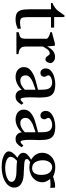

<svg xmlns="http://www.w3.org/2000/svg" viewBox="711 -1312 772 2234"><g transform="rotate(90 1097.0 -195.0)"><path d="M179.2 -153.3Q179.2 -103.5 182.6 -82.3Q186 -61 199.2 -51.5Q212.4 -42 243.7 -42Q262.2 -42 280.8 -45.4Q299.3 -48.8 312 -52.7L315.9 -17.1Q291 -4.9 265.6 2.4Q240.2 9.8 204.6 9.8Q157.2 9.8 132.3 -5.9Q107.4 -21.5 97.7 -56.4Q87.9 -91.3 87.9 -154.8V-402.3H15.1V-419.4Q48.3 -432.6 71 -450.4Q93.8 -468.3 108.4 -487.3Q123 -506.3 143.6 -537.6Q152.3 -551.8 157.2 -556.4Q162.1 -561 167 -561Q171.9 -561 175 -556.4Q178.2 -551.8 178.2 -542V-439H300.8V-402.3H179.2Z M609.9 -24.4 609.4 0H355Q355 -3.9 354.7 -12.7Q354.5 -21.5 355 -26.4L371.1 -30.8Q397 -37.6 408.2 -43.5Q419.4 -49.3 425 -64.2Q430.7 -79.1 430.7 -109.9V-355.5Q424.3 -366.2 407.2 -375.2Q390.1 -384.3 371.8 -390.1Q353.5 -396 353.5 -395.5L354.5 -412.6L484.4 -447.3H512.2L520 -357.4Q547.4 -407.7 576.9 -428.7Q606.4 -449.7 644.5 -449.7Q664.1 -449.7 679.9 -441.7Q695.8 -433.6 704.8 -421.1Q713.9 -408.7 713.9 -396Q713.9 -387.7 709.2 -373.5Q704.6 -359.4 695.1 -348.6Q685.5 -337.9 671.9 -337.9Q656.2 -337.9 647.5 -345Q638.7 -352.1 629.4 -366.2Q622.6 -377 616.5 -382.3Q610.4 -387.7 601.1 -387.7Q585.4 -387.7 573 -378.7Q560.5 -369.6 551.3 -356.4Q542 -343.3 528.8 -321.3L521.5 -309.1V-112.8Q521.5 -89.8 526.6 -72Q531.7 -54.2 551.3 -40.5Q570.8 -26.9 609.9 -24.4Z M934.6 -416Q921.9 -416 903.3 -410.6Q884.8 -405.3 870.8 -395.3Q856.9 -385.3 856.9 -372.1Q856.9 -366.7 858.9 -361.6Q860.8 -356.4 865.2 -348.6Q869.6 -341.3 871.6 -335.9Q873.5 -330.6 873.5 -324.7Q873.5 -305.2 861.1 -292.2Q848.6 -279.3 829.1 -279.3Q804.7 -279.3 790.3 -297.4Q775.9 -315.4 775.9 -340.8Q775.9 -378.9 805.7 -403.8Q835.4 -428.7 877.7 -440.4Q919.9 -452.1 956.5 -452.1Q1025.4 -452.1 1059.3 -431.9Q1093.3 -411.6 1104.2 -372.8Q1115.2 -334 1115.2 -264.2L1114.3 -239.7Q1113.8 -229 1113 -204.1Q1112.3 -179.2 1112.3 -158.2Q1112.3 -48.3 1135.3 -48.3Q1151.9 -48.3 1178.2 -82L1198.7 -60.1Q1177.2 -24.9 1156.2 -7.6Q1135.3 9.8 1101.1 9.8Q1068.8 9.8 1048.1 -10.5Q1027.3 -30.8 1025.4 -63Q994.1 -28.8 955.3 -9.5Q916.5 9.8 873 9.8Q842.8 9.8 817.1 -1.2Q791.5 -12.2 776.1 -34.2Q760.7 -56.2 760.7 -86.9Q760.7 -133.3 796.4 -164.1Q832 -194.8 878.4 -210.9Q924.8 -227.1 991.7 -243.2Q997.6 -244.1 1023.9 -251V-297.4Q1023.9 -334 1017.3 -359.4Q1010.7 -384.8 991 -400.4Q971.2 -416 934.6 -416ZM1005.4 -216.3Q963.4 -202.6 933.6 -190.2Q903.8 -177.7 880.4 -156.7Q856.9 -135.7 856.9 -107.4Q856.9 -78.6 872.8 -62Q888.7 -45.4 917.5 -45.4Q946.3 -45.4 973.1 -59.8Q1000 -74.2 1023.9 -97.7V-222.2Q1016.6 -219.7 1005.4 -216.3Z M1429.2 -416Q1416.5 -416 1397.9 -410.6Q1379.4 -405.3 1365.5 -395.3Q1351.6 -385.3 1351.6 -372.1Q1351.6 -366.7 1353.5 -361.6Q1355.5 -356.4 1359.9 -348.6Q1364.3 -341.3 1366.2 -335.9Q1368.2 -330.6 1368.2 -324.7Q1368.2 -305.2 1355.7 -292.2Q1343.3 -279.3 1323.7 -279.3Q1299.3 -279.3 1284.9 -297.4Q1270.5 -315.4 1270.5 -340.8Q1270.5 -378.9 1300.3 -403.8Q1330.1 -428.7 1372.3 -440.4Q1414.6 -452.1 1451.2 -452.1Q1520 -452.1 1554 -431.9Q1587.9 -411.6 1598.9 -372.8Q1609.9 -334 1609.9 -264.2L1608.9 -239.7Q1608.4 -229 1607.7 -204.1Q1606.9 -179.2 1606.9 -158.2Q1606.9 -48.3 1629.9 -48.3Q1646.5 -48.3 1672.9 -82L1693.4 -60.1Q1671.9 -24.9 1650.9 -7.6Q1629.9 9.8 1595.7 9.8Q1563.5 9.8 1542.7 -10.5Q1522 -30.8 1520 -63Q1488.8 -28.8 1450 -9.5Q1411.1 9.8 1367.7 9.8Q1337.4 9.8 1311.8 -1.2Q1286.1 -12.2 1270.8 -34.2Q1255.4 -56.2 1255.4 -86.9Q1255.4 -133.3 1291 -164.1Q1326.7 -194.8 1373 -210.9Q1419.4 -227.1 1486.3 -243.2Q1492.2 -244.1 1518.6 -251V-297.4Q1518.6 -334 1512 -359.4Q1505.4 -384.8 1485.6 -400.4Q1465.8 -416 1429.2 -416ZM1500 -216.3Q1458 -202.6 1428.2 -190.2Q1398.4 -177.7 1375 -156.7Q1351.6 -135.7 1351.6 -107.4Q1351.6 -78.6 1367.4 -62Q1383.3 -45.4 1412.1 -45.4Q1440.9 -45.4 1467.8 -59.8Q1494.6 -74.2 1518.6 -97.7V-222.2Q1511.2 -219.7 1500 -216.3Z M2130.9 -396.5Q2111.3 -396.5 2089.8 -394.8Q2068.4 -393.1 2062 -392.1Q2062 -393.1 2072.8 -378.2Q2083.5 -363.3 2092 -344Q2100.6 -324.7 2100.6 -305.7Q2100.6 -256.3 2075.7 -221.2Q2050.8 -186 2011 -168.2Q1971.2 -150.4 1927.7 -150.4Q1903.3 -150.4 1865.2 -159.2Q1863.8 -158.2 1854 -151.9Q1841.8 -144 1836.2 -137.5Q1830.6 -130.9 1830.6 -118.7Q1830.6 -106.4 1843.3 -100.3Q1856 -94.2 1877.4 -92Q1898.9 -89.8 1945.8 -87.9Q1981 -86.4 2024.4 -83.5Q2086.4 -79.1 2124.5 -51.3Q2162.6 -23.4 2162.6 25.4Q2162.6 69.3 2129.9 102.5Q2097.2 135.7 2041.7 153.6Q1986.3 171.4 1919.9 171.4Q1864.7 171.4 1824.2 159.4Q1783.7 147.5 1762.5 128.7Q1741.2 109.9 1741.2 89.8Q1741.2 68.4 1759.3 42.5Q1777.3 16.6 1815.9 -11.7Q1788.6 -22.9 1773.2 -40.5Q1757.8 -58.1 1757.8 -79.6Q1757.8 -105.5 1778.8 -127.4Q1799.8 -149.4 1838.4 -171.9Q1799.8 -193.8 1778.8 -226.1Q1757.8 -258.3 1757.8 -299.3Q1757.8 -343.3 1779.5 -378.2Q1801.3 -413.1 1840.1 -432.6Q1878.9 -452.1 1927.2 -452.1Q1985.4 -452.1 2034.7 -426.3Q2039.6 -428.2 2056.6 -433.8Q2073.7 -439.5 2097.4 -444.8Q2121.1 -450.2 2140.6 -450.2Q2147.5 -450.2 2154.5 -449.5Q2161.6 -448.7 2163.6 -448.2L2166 -393.1Q2155.3 -396.5 2130.9 -396.5ZM1937 -182.6Q1976.6 -182.6 1995.8 -211.9Q2015.1 -241.2 2015.1 -291.5Q2015.1 -331.1 2003.2 -359.1Q1991.2 -387.2 1970.2 -401.6Q1949.2 -416 1923.3 -416Q1901.4 -416 1883.5 -402.6Q1865.7 -389.2 1855.2 -365Q1844.7 -340.8 1844.7 -309.6Q1844.7 -253.9 1867.9 -218.3Q1891.1 -182.6 1937 -182.6ZM1852.1 -7.3Q1804.7 33.2 1804.7 66.9Q1804.7 90.3 1826.4 104.7Q1848.1 119.1 1877.7 125Q1907.2 130.9 1932.6 130.9Q1968.3 130.9 2006.3 122.8Q2044.4 114.7 2070.3 98.1Q2096.2 81.5 2096.2 57.6Q2096.2 31.2 2067.1 16.1Q2038.1 1 1977.5 -0.5L1936 -1.5Q1898.9 -2 1852.1 -7.3Z"/></g></svg>

Font: Radley
Style: Regular
Weight: 400
Designer: Vernon Adams
Foundry: Vernon Adams
Version: Version 1.003; ttfautohint (v1.6)